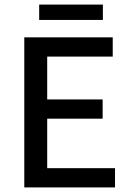

<svg xmlns="http://www.w3.org/2000/svg" viewBox="-20 -818 572 838"><path d="M86 0V-655H472V-571H186V-384H428V-300H186V-84H482V0ZM151 -731V-798H429V-731Z"/></svg>

Font: Source Sans 3 ExtraLight Medium
Style: Regular
Weight: 500
Version: Version 3.052;hotconv 1.1.0;makeotfexe 2.6.0